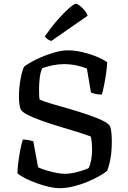

<svg xmlns="http://www.w3.org/2000/svg" viewBox="-20 -983 667 1003"><path d="M291 0Q267 0 236 -7Q205 -14 173 -25.5Q141 -37 114 -50.5Q87 -64 71 -78Q72 -108 76.5 -141.5Q81 -175 87 -205Q93 -235 99 -254Q117 -254 132.5 -250.5Q148 -247 154 -245L179 -109Q196 -101 222 -93Q248 -85 274.5 -80Q301 -75 320 -75Q346 -75 383.5 -84.5Q421 -94 443 -105Q461 -142 461 -203Q461 -218 459.5 -237Q458 -256 454 -270Q425 -281 381 -294.5Q337 -308 289 -322.5Q241 -337 197.5 -352.5Q154 -368 123.5 -383.5Q93 -399 87 -414Q79 -439 79 -478Q79 -521 86.5 -565Q94 -609 105 -634Q129 -653 170.5 -673Q212 -693 256 -706.5Q300 -720 334 -720Q370 -720 409 -711Q448 -702 482.5 -688Q517 -674 540 -658Q539 -631 534 -597.5Q529 -564 523 -534.5Q517 -505 512 -489Q494 -489 478.5 -492.5Q463 -496 455 -500L434 -625Q409 -635 378 -641.5Q347 -648 313 -648Q285 -648 256 -642Q227 -636 201 -627Q191 -606 187.5 -576Q184 -546 184 -517Q184 -500 184.5 -486Q185 -472 187 -463Q211 -452 254.5 -439.5Q298 -427 348 -412.5Q398 -398 444.5 -382Q491 -366 522 -350Q553 -334 557 -318Q564 -291 564 -244Q564 -196 558 -160Q552 -124 540 -91Q528 -80 501 -64.5Q474 -49 438.5 -34Q403 -19 364.5 -9.5Q326 0 291 0ZM248 -769Q236 -772 227 -779.5Q218 -787 214 -793Q249 -843 282.5 -881Q316 -919 341.5 -941Q367 -963 376 -963Q384 -963 397 -953Q410 -943 421.5 -929Q433 -915 438 -901Z"/></svg>

Font: Texturina
Style: Regular
Weight: 400
Designer: Guillermo Torres Carreño
Foundry: Omnibus-Type
Version: Version 1.002; ttfautohint (v1.8.3)